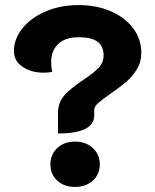

<svg xmlns="http://www.w3.org/2000/svg" viewBox="-20 -729 613 758"><path d="M209 -282Q209 -325 234.5 -353Q260 -381 308 -413Q349 -440 369 -461Q389 -482 389 -510Q389 -546 365.5 -564Q342 -582 290 -582Q238 -582 210 -555.5Q182 -529 182 -485Q182 -465 186 -445Q169 -442 152 -442Q104 -442 69.5 -465Q35 -488 35 -528Q35 -575 68.5 -617Q102 -659 160.5 -684Q219 -709 290 -709Q361 -709 417.5 -684.5Q474 -660 506 -617Q538 -574 538 -520Q538 -484 520 -455Q502 -426 478 -405.5Q454 -385 416 -359Q383 -336 367.5 -322Q352 -308 352 -294V-274Q352 -202 209 -202ZM179 -80Q179 -119 206 -144.5Q233 -170 276 -170Q319 -170 346.5 -144.5Q374 -119 374 -80Q374 -41 346.5 -16Q319 9 276 9Q233 9 206 -16Q179 -41 179 -80Z"/></svg>

Font: K2D ExtraBold
Style: Regular
Weight: 800
Designer: Katatrad Aksorn Co.,Ltd.
Foundry: Cadson Demak Co.,Ltd.
Version: Version 1.000; ttfautohint (v1.6)